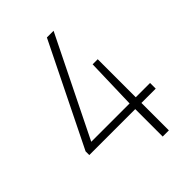

<svg xmlns="http://www.w3.org/2000/svg" viewBox="-216 -837 935 935"><g transform="rotate(-45 251.0 -370.0)"><path d="M24.5 -189V-214.5L283.5 -740H329.5L77 -228H341L348.5 -490H383.5V-228H482V-189H383.5V0H341V-189Z"/></g></svg>

Font: Encode Sans Condensed Condensed ExtraLight
Style: Regular
Weight: 200
Width: 3
Designer: Multiple Designers
Foundry: Impallari Type
Version: Version 3.000; ttfautohint (v1.8.3) -l 8 -r 50 -G 200 -x 14 